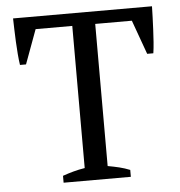

<svg xmlns="http://www.w3.org/2000/svg" viewBox="-49 -710 710 757"><g transform="rotate(-5 305.5 -331.5)"><path d="M438.5 0H172.4V-27.3Q193.4 -34.7 214.6 -40.5Q235.8 -46.4 260.3 -50.3V-612.8H115.2L65.4 -477.5H41.5Q38.6 -496.6 36.6 -520.8Q34.7 -544.9 33.4 -570.1Q32.2 -595.2 31.5 -619.4Q30.8 -643.6 30.3 -662.6H580.1Q579.6 -643.6 578.9 -619.6Q578.1 -595.7 576.9 -570.6Q575.7 -545.4 574 -521.2Q572.3 -497.1 569.3 -477.5H544.9L496.1 -612.8H351.1V-50.3Q375.5 -45.9 396.7 -40.8Q418 -35.6 438.5 -27.3Z"/></g></svg>

Font: PT Astra Serif
Style: Regular
Weight: 400
Designer: A.Korolkova, I. Chaeva
Foundry: ParaType Ltd
Version: Version 1.002